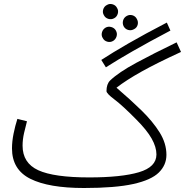

<svg xmlns="http://www.w3.org/2000/svg" viewBox="-20 -920 926 961"><path d="M400 21Q224 21 132 -25Q40 -71 40 -177Q40 -212 48 -251.5Q56 -291 67 -325L115 -313Q108 -287 100.5 -254.5Q93 -222 93 -191Q93 -104 171.5 -68Q250 -32 426 -32Q588 -32 675.5 -58Q763 -84 763 -147Q763 -184 739 -226.5Q715 -269 662 -322Q593 -392 553 -422Q513 -452 513 -464Q513 -499 531 -517Q574 -558 661 -605Q748 -652 864 -708L886 -660Q766 -605 689 -562Q612 -519 563 -481Q631 -423 687.5 -368Q744 -313 778.5 -258Q813 -203 813 -145Q813 -94 775 -56.5Q737 -19 647 1Q557 21 400 21ZM510 -583 487 -620Q542 -656 623.5 -703Q705 -750 815 -807L833 -767Q723 -709 644.5 -664Q566 -619 510 -583ZM552 -829Q538 -821 522.5 -825.5Q507 -830 500 -844Q492 -857 496.5 -872.5Q501 -888 515 -895Q528 -903 543.5 -898.5Q559 -894 566 -880Q574 -867 569.5 -851.5Q565 -836 552 -829ZM546 -715Q532 -707 516.5 -711.5Q501 -716 494 -730Q486 -743 490.5 -758.5Q495 -774 509 -782Q522 -789 537.5 -784.5Q553 -780 560 -767Q568 -753 563.5 -738Q559 -723 546 -715ZM651 -774Q637 -766 622 -770Q607 -774 599 -788Q592 -802 596 -817Q600 -832 614 -840Q628 -848 643 -843.5Q658 -839 665 -825Q673 -811 669 -796Q665 -781 651 -774Z"/></svg>

Font: Noto Sans Arabic Light
Style: Regular
Weight: 300
Designer: Monotype Design Team, Nadine Chahine, Nizar Qandah and Khaled Hosny
Foundry: Monotype Imaging Inc.
Version: Version 2.012; ttfautohint (v1.8.4.7-5d5b)